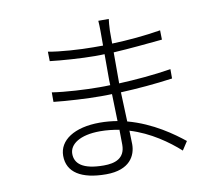

<svg xmlns="http://www.w3.org/2000/svg" viewBox="-85 -879 1171 1012"><g transform="rotate(-10 500.0 -373.0)"><path d="M514 -110C514 -36 459 -19 400 -19C285 -19 246 -57 246 -108C246 -159 302 -200 411 -200C446 -200 480 -196 513 -190C513 -159 514 -131 514 -110ZM853 -70C798 -114 695 -190 561 -226C559 -273 557 -328 555 -383C646 -387 739 -395 833 -408V-458C739 -443 644 -435 554 -431V-473V-597C644 -602 730 -611 816 -619L815 -669C729 -655 642 -647 554 -644C554 -674 554 -699 554 -712C555 -742 557 -759 559 -775H503C504 -764 505 -737 505 -721V-642C488 -642 470 -642 453 -642C385 -642 271 -649 213 -661L214 -610C271 -603 383 -595 454 -595C471 -595 488 -595 505 -596V-473C505 -461 505 -446 506 -430C486 -429 467 -429 448 -429C376 -429 267 -435 196 -446V-395C269 -387 376 -381 448 -381C468 -381 487 -381 507 -382C508 -336 510 -285 511 -237C481 -242 450 -245 417 -245C280 -245 197 -189 197 -106C197 -17 272 29 404 29C532 29 566 -44 566 -103C566 -120 565 -145 564 -176C673 -143 763 -78 823 -24Z"/></g></svg>

Font: Noto Sans Japanese Light
Style: Regular
Weight: 300
Designer: Ryoko NISHIZUKA (kana & ideographs); Paul D. Hunt (Latin, Greek & Cyrillic); Wenlong ZHANG (bopomofo); Sandoll Communica
Foundry: Adobe Systems Incorporated
Version: Version 1.000;PS 1;hotconv 1.0.78;makeotf.lib2.5.61930